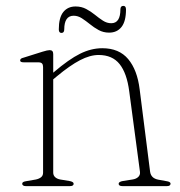

<svg xmlns="http://www.w3.org/2000/svg" viewBox="-20 -633 612 653"><path d="M161 -449V-46Q161 -36.5 167.5 -30.5Q174 -24.5 185 -22.5L215.5 -17.5Q230.5 -15 230.5 -8Q230.5 0 217.5 0H68Q62 0 58.8 -2.2Q55.5 -4.5 55.5 -8Q55.5 -12 59.2 -14Q63 -16 70 -17L102 -22.5Q113.5 -25 120 -30.5Q126.5 -36 126.5 -45.5V-405Q126.5 -413 123 -417Q119.5 -421 110.5 -421H61.5Q54 -421 51.2 -422.8Q48.5 -424.5 48.5 -427.5Q48.5 -430.5 51 -433Q53.5 -435.5 60.5 -437L124 -457Q133 -460 139.2 -461.2Q145.5 -462.5 149 -462.5Q155 -462.5 158 -459.2Q161 -456 161 -449ZM149.5 -353.5 136.5 -365 163 -387.5Q214.5 -431.5 252.2 -450.2Q290 -469 328 -469Q385 -469 416 -432Q447 -395 455 -329L490.5 -49Q492 -38 498.8 -31.2Q505.5 -24.5 518 -22L545.5 -17Q552.5 -16 556.2 -14Q560 -12 560 -8Q560 -4.5 557 -2.2Q554 0 547.5 0H397Q383.5 0 383.5 -8Q383.5 -15 398.5 -17.5L430.5 -22.5Q443.5 -24.5 450.5 -31.5Q457.5 -38.5 456 -49L419.5 -322.5Q411.5 -384 386.8 -415Q362 -446 315.5 -446Q286 -446 252 -428.2Q218 -410.5 173.5 -373.5ZM351 -522Q331.5 -522 315.5 -530.8Q299.5 -539.5 285.8 -550.8Q272 -562 258.5 -570.8Q245 -579.5 230.5 -579.5Q214.5 -579.5 206.5 -567.8Q198.5 -556 198.5 -533Q198.5 -521 189 -521Q180 -521 180 -533Q180 -573 195.2 -592Q210.5 -611 237 -611Q257 -611 273 -602.5Q289 -594 302.8 -582.8Q316.5 -571.5 330 -562.8Q343.5 -554 358.5 -554Q374 -554 381.8 -566Q389.5 -578 389.5 -601Q389.5 -613 399.5 -613Q408.5 -613 408.5 -601Q408.5 -560.5 393.2 -541.2Q378 -522 351 -522Z"/></svg>

Font: Fraunces Thin
Style: Regular
Weight: 250
Version: Version 1.000;[b76b70a41]